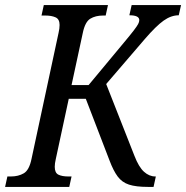

<svg xmlns="http://www.w3.org/2000/svg" viewBox="-48 -734 731 754"><path d="M-28 0 -19 -41H-5Q24 -41 45.5 -53.5Q67 -66 76 -111L182 -605Q186 -622 186 -636Q186 -659 170 -666Q154 -673 130 -673H115L124 -714H376L367 -673H357Q327 -673 306.5 -660.5Q286 -648 277 -604L233 -400H300L438 -566Q464 -597 477 -614Q490 -631 494.5 -639.5Q499 -648 499 -655Q499 -674 460 -674L469 -714H663L654 -674Q624 -674 594.5 -653Q565 -632 521 -581L369 -404L480 -122Q497 -78 517.5 -59.5Q538 -41 562 -41H564L555 0H533Q486 0 458.5 -9Q431 -18 414 -41Q397 -64 382 -104L289 -346H222L171 -109Q169 -101 168 -93Q167 -85 167 -79Q167 -55 181.5 -48Q196 -41 220 -41H233L224 0Z"/></svg>

Font: Noto Serif Condensed
Style: Italic
Weight: 400
Width: 3
Italic angle: -12°
Designer: Monotype Design Team
Foundry: Monotype Imaging Inc.
Version: Version 2.014; ttfautohint (v1.8.4.7-5d5b)